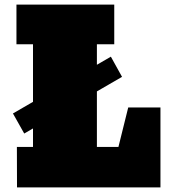

<svg xmlns="http://www.w3.org/2000/svg" viewBox="-20 -812 734 832"><path d="M399.9 -175.3H493.2L535.6 -346.2H675.3V0H53.7L53.2 -175.3H123V-620.1H51.3V-792H475.1V-620.1H399.9ZM460.4 -566.4 508.8 -479 85 -233.4 36.1 -320.3Z"/></svg>

Font: Bevan
Style: Regular
Weight: 400
Foundry: vernon adams
Version: Version 1.000